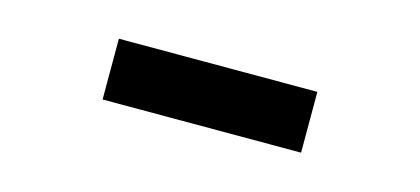

<svg xmlns="http://www.w3.org/2000/svg" viewBox="-27 -479 654 299"><g transform="rotate(15 300.0 -330.0)"><path d="M140 -281V-379H460V-281Z"/></g></svg>

Font: Pitagon Sans Mono SemiBold
Style: Regular
Weight: 600
Monospace: yes
Designer: Travis Tran
Foundry: Pitagon
Version: Version 1.001; ttfautohint (v1.8.4.7-5d5b);gftools[0.9.26]